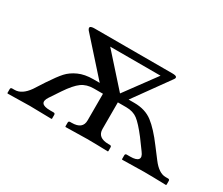

<svg xmlns="http://www.w3.org/2000/svg" viewBox="-81 -628 965 829"><g transform="rotate(30 401.0 -213.5)"><path d="M317.9 -203.1Q282.7 -203.1 258.3 -185.5Q233.9 -168 203.1 -122.1L168.9 -70.8Q140.1 -26.9 202.1 -26.9H219.2Q227.1 -26.9 227.1 -19V0L225.1 2Q151.9 0 117.2 0L6.8 2L4.9 0V-19Q4.9 -26.9 13.2 -26.9H24.9Q61 -26.9 91.8 -70.8L125 -122.1Q154.8 -167 173.8 -188Q192.9 -209 223.4 -222.9Q253.9 -236.8 296.9 -236.8H328.1L173.8 -409.2Q166 -420.4 171.4 -424.8Q176.8 -429.2 190.9 -429.2H580.1Q612.3 -429.2 596.2 -409.2L472.2 -236.8H501Q555.2 -236.8 591.6 -209Q627.9 -181.2 671.9 -122.1L710.9 -70.8Q744.1 -26.9 777.8 -26.9H790Q797.9 -26.9 797.9 -19V0L795.9 2Q725.1 0 686 0L578.1 2L576.2 0V-19Q576.2 -26.9 584 -26.9H601.1Q631.8 -26.9 640.4 -38.3Q648.9 -49.8 632.8 -70.8L595.2 -122.1Q559.1 -168.9 536.6 -186Q514.2 -203.1 480 -203.1H438V-70.8Q438 -26.9 493.2 -26.9H500Q507.8 -26.9 507.8 -19V0L505.9 2Q441.9 0 402.8 0L295.9 2L293.9 0V-19Q293.9 -26.9 301.8 -26.9H309.1Q364.3 -26.9 363.8 -70.8V-203.1ZM426.8 -241.2 540 -395H289.1Z"/></g></svg>

Font: Linux Libertine
Style: Regular
Weight: 400
Designer: Philipp H. Poll
Foundry: Philipp H. Poll
Version: Version 5.3.0 ; ttfautohint (v0.9)